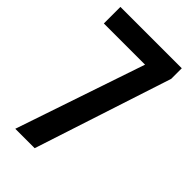

<svg xmlns="http://www.w3.org/2000/svg" viewBox="-227 -813 885 885"><g transform="rotate(45 216.0 -370.0)"><path d="M59 0 273 -632H4.5V-740H404.5V-671L185.5 0Z"/></g></svg>

Font: Encode Sans Cnd SmBold
Style: Regular
Weight: 600
Width: 3
Designer: Multiple Designers
Foundry: Impallari Type
Version: Version 3.002; ttfautohint (v1.8.3) -l 8 -r 50 -G 200 -x 14 